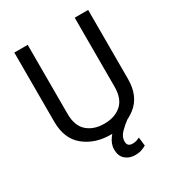

<svg xmlns="http://www.w3.org/2000/svg" viewBox="-209 -840 1066 1159"><g transform="rotate(-30 324.0 -260.5)"><path d="M489.3 -710.9H583V-230Q583 -109.9 505.9 -50Q428.7 9.8 325.2 9.8Q216.3 9.8 142.3 -50Q68.4 -109.9 68.4 -230V-710.9H161.6V-230Q161.6 -146.5 206.8 -106.7Q252 -66.9 325.2 -66.9Q399.4 -66.9 444.3 -106.7Q489.3 -146.5 489.3 -230ZM423.3 -49.3 459.5 -21.5Q427.7 2 401.9 28.6Q376 55.2 376 86.9Q376 103 384.3 112.8Q392.6 122.6 414.1 122.6Q430.2 122.6 442.9 117.9Q455.6 113.3 462.9 109.4L469.7 168.9Q457.5 176.3 438.7 183.3Q419.9 190.4 391.1 190.4Q351.6 190.4 324.5 166.7Q297.4 143.1 297.4 97.2Q297.4 58.1 326.9 19.8Q356.4 -18.6 423.3 -49.3Z"/></g></svg>

Font: RobotoDEMO
Style: Regular
Weight: 400
Designer: Christian Robertson
Foundry: Google
Version: Version 2.136